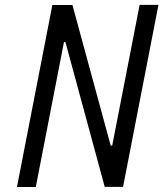

<svg xmlns="http://www.w3.org/2000/svg" viewBox="-20 -750 660 770"><path d="M48 0H123.5L236.5 -581H242.5L400 -0.5H473.5L615.5 -730.5H540L430 -166H424L270.5 -730H190Z"/></svg>

Font: Monaspace Krypton Light
Style: Italic
Weight: 300
Italic angle: -11°
Designer: Riley Cran & the Lettermatic Team
Foundry: Lettermatic
Version: Version 1.101 (Monaspace Krypton)